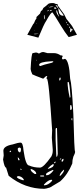

<svg xmlns="http://www.w3.org/2000/svg" viewBox="-177 -903 540 1238"><path d="M99.6 -567.4H104.5L128.9 -560.5H170.9Q192.4 -560.5 213.9 -545.9Q227.5 -545.9 227.5 -540Q222.7 -534.2 222.7 -528.3V-525.4L227.5 -519.5L241.2 -523.4H243.2Q268.6 -510.7 275.4 -395.5Q286.1 -360.4 295.9 -168Q301.8 76.2 307.6 76.2Q307.6 84 295.9 107.4Q289.1 128.9 289.1 150.4V151.4Q259.8 222.7 210.9 266.6L145.5 305.7Q118.2 314.5 108.4 314.5Q-16.6 314.5 -121.1 230.5L-137.7 177.7Q-148.4 177.7 -157.2 126L-153.3 100.6V96.7L-155.3 69.3Q-155.3 39.1 -95.7 28.3Q-60.5 16.6 -43.9 16.6Q-29.3 16.6 -25.4 66.4Q-11.7 164.1 10.7 164.1Q41 177.7 81.1 177.7Q103.5 177.7 154.3 105.5Q163.1 87.9 163.1 69.3V62.5L157.2 -15.6L159.2 -63.5Q137.7 -395.5 125 -395.5L122.1 -398.4V-400.4L127 -407.2V-412.1H120.1L101.6 -395.5Q41 -418 31.2 -423.8Q20.5 -448.2 20.5 -458Q25.4 -560.5 34.2 -560.5L54.7 -564.5Q62.5 -564.5 74.2 -557.6Q89.8 -567.4 99.6 -567.4ZM56.6 -516.6V-514.6H61.5V-516.6ZM75.2 -484.4V-482.4L81.1 -477.5H84Q102.5 -485.4 156.2 -498L166 -502.9V-507.8H152.3Q75.2 -503.9 75.2 -484.4ZM205.1 -389.6V-384.8H209Q213.9 -386.7 213.9 -395.5V-400.4L210.9 -403.3Q205.1 -402.3 205.1 -389.6ZM258.8 -373Q258.8 -334 272.5 -273.4H273.4Q277.3 -273.4 277.3 -279.3Q271.5 -375 263.7 -375ZM275.4 -222.7V-197.3L279.3 -193.4Q286.1 -196.3 286.1 -205.1V-210.9L282.2 -225.6H279.3ZM284.2 -140.6V-129.9L287.1 -127H289.1V-140.6ZM183.6 -77.1 181.6 -68.4V-2L186.5 107.4H188.5Q193.4 107.4 195.3 89.8L190.4 -77.1ZM-62.5 55.7V57.6Q-62.5 77.1 -47.9 80.1Q-42 73.2 -42 64.5V54.7L-47.9 48.8H-50.8Q-59.6 48.8 -62.5 55.7ZM-114.3 71.3V78.1H-110.4L-105.5 73.2V71.3L-109.4 68.4H-110.4ZM-62.5 112.3V114.3Q-60.5 130.9 -55.7 130.9H-54.7Q-50.8 130.9 -50.8 126Q-55.7 114.3 -61.5 112.3ZM209 123V126H211.9L217.8 121.1V119.1H211.9ZM220.7 129.9V139.6H224.6Q232.4 135.7 232.4 123V121.1Q224.6 121.1 220.7 129.9ZM170.9 146.5 174.8 150.4 181.6 143.6V139.6H177.7ZM131.8 182.6V185.5H133.8Q169.9 176.8 169.9 157.2L164.1 155.3Q148.4 164.1 131.8 182.6ZM-45.9 184.6V185.5L-43.9 192.4H-37.1V191.4Q-39.1 184.6 -45.9 184.6ZM20.5 187.5V189.5Q20.5 202.1 46.9 218.8H56.6V216.8Q56.6 200.2 27.3 187.5ZM207 230.5H211.9Q236.3 207 236.3 192.4V191.4H234.4Q210.9 210.9 207 230.5ZM120.1 219.7V226.6H127Q143.6 226.6 168 196.3L164.1 192.4Q120.1 210.9 120.1 219.7ZM81.1 232.4V233.4L88.9 235.4H104.5L108.4 232.4L104.5 228.5H84ZM-68.4 237.3Q-68.4 248 -27.3 259.8Q-23.4 259.8 -23.4 253.9Q-38.1 232.4 -61.5 232.4ZM106.4 287.1V292H108.4Q133.8 292 159.2 262.7V259.8L156.2 255.9H154.3Q134.8 255.9 106.4 287.1ZM-1 -678.7 37.1 -748Q42 -750 49.8 -771.5L59.6 -787.1V-788.1Q56.6 -790 56.6 -792Q65.4 -799.8 81.1 -815.4Q85.9 -832 89.8 -834Q95.7 -834 102.5 -851.6Q121.1 -865.2 135.7 -878.9Q148.4 -884.8 170.9 -882.8L181.6 -877.9Q196.3 -877 196.3 -871.1H195.3V-868.2Q195.3 -865.2 197.3 -865.2Q198.2 -865.2 236.3 -811.5L252 -780.3Q288.1 -737.3 292 -727.5L319.3 -678.7L265.6 -664.1Q240.2 -696.3 217.3 -734.4Q194.3 -772.5 180.7 -793.9Q167 -815.4 162.1 -822.3Q153.3 -828.1 121.1 -768.6Q107.4 -750 70.3 -660.2ZM198.2 -849.6Q198.2 -844.7 204.1 -818.4Q212.9 -799.8 232.4 -801.8H233.4L232.4 -806.6Q202.1 -849.6 200.2 -849.6ZM277.3 -719.7Q271.5 -695.3 279.3 -695.3Q283.2 -697.3 283.2 -701.2L280.3 -702.1V-703.1L282.2 -704.1L294.9 -710.9L293.9 -711.9Q288.1 -711.9 287.1 -712.9Q282.2 -720.7 278.3 -721.7H277.3ZM204.1 -797.9V-798.8Q204.1 -800.8 201.2 -802.7L189.5 -837.9H188.5Q180.7 -825.2 201.2 -797.9ZM109.4 -779.3Q114.3 -779.3 109.4 -805.7V-806.6Q103.5 -806.6 108.4 -780.3V-779.3ZM198.2 -851.6Q198.2 -855.5 196.3 -855.5Q193.4 -870.1 181.6 -870.1V-869.1L195.3 -851.6ZM170.9 -848.6Q183.6 -846.7 185.5 -845.7H186.5V-846.7Q186.5 -849.6 179.7 -856.4Q172.9 -856.4 170.9 -849.6ZM140.6 -855.5Q147.5 -855.5 168 -859.4L167 -860.4Q145.5 -862.3 138.7 -855.5ZM41 -684.6Q41 -682.6 46.9 -682.6H53.7Q60.5 -682.6 70.3 -684.6V-685.5H50.8Q41 -685.5 41 -684.6ZM144.5 -830.1Q151.4 -835 158.2 -835L152.3 -839.8H151.4Q143.6 -834 143.6 -830.1ZM256.8 -746.1Q256.8 -741.2 262.7 -739.3H264.6V-741.2Q264.6 -745.1 258.8 -748H256.8ZM267.6 -730.5Q271.5 -720.7 274.4 -720.7L275.4 -721.7V-722.7Q273.4 -731.4 269.5 -731.4H267.6ZM128.9 -830.1Q136.7 -834 139.6 -837.9L138.7 -838.9H137.7Q127.9 -835 127.9 -832V-830.1ZM248 -762.7Q250 -752.9 255.9 -752.9V-753.9Q253.9 -758.8 249 -762.7ZM134.8 -862.3 137.7 -863.3V-865.2H135.7L133.8 -862.3ZM56.6 -748Q58.6 -748 59.6 -752.9Q56.6 -752.9 56.6 -748ZM246.1 -766.6H247.1V-768.6L245.1 -769.5H243.2ZM46.9 -708Q53.7 -711.9 44.9 -709L45.9 -708ZM277.3 -731.4V-732.4H275.4V-731.4Z"/></svg>

Font: Love Ya Like A Sister
Style: Regular
Weight: 400
Designer: Kimberly Geswein
Foundry: Kimberly Geswein
Version: Version 1.002 2007